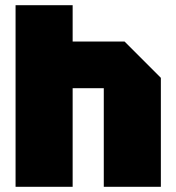

<svg xmlns="http://www.w3.org/2000/svg" viewBox="-20 -720 680 740"><path d="M40 0V-700H260V-560H460L600 -420V0H380V-380H260V0Z"/></svg>

Font: Tektur Black
Style: Regular
Weight: 900
Designer: Adam Jagosz
Foundry: Adam Jagosz
Version: Version 1.005;gftools[0.9.30]